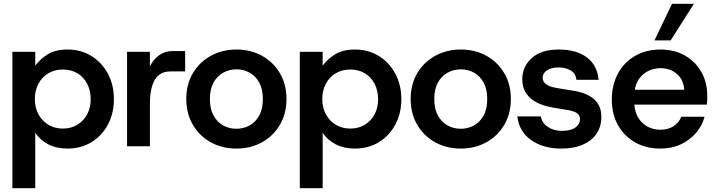

<svg xmlns="http://www.w3.org/2000/svg" viewBox="-20 -768 3764 1008"><path d="M45 220V-496H165V-423Q189 -457 230 -482.5Q271 -508 334 -508Q405 -508 460 -474Q515 -440 546.5 -381Q578 -322 578 -247Q578 -173 546.5 -114Q515 -55 460 -21.5Q405 12 334 12Q277 12 234 -10Q191 -32 165 -71V220ZM310 -93Q353 -93 386 -113Q419 -133 437.5 -167.5Q456 -202 456 -247Q456 -293 437.5 -328.5Q419 -364 386 -383.5Q353 -403 310 -403Q267 -403 234 -383.5Q201 -364 182 -329Q163 -294 163 -248Q163 -202 182 -167.5Q201 -133 234 -113Q267 -93 310 -93Z M647 0V-496H767V-420Q786 -457 816 -478.5Q846 -500 885 -500H952V-393H873Q838 -393 814.5 -374.5Q791 -356 779 -317.5Q767 -279 767 -221V0Z M1221 12Q1147 12 1087.5 -20.5Q1028 -53 993 -112Q958 -171 958 -248Q958 -326 993 -384.5Q1028 -443 1088 -475.5Q1148 -508 1221 -508Q1296 -508 1355 -475.5Q1414 -443 1449 -384.5Q1484 -326 1484 -248Q1484 -171 1449 -112Q1414 -53 1354.5 -20.5Q1295 12 1221 12ZM1221 -92Q1259 -92 1290.5 -109.5Q1322 -127 1341 -161.5Q1360 -196 1360 -248Q1360 -300 1341 -334.5Q1322 -369 1290.5 -386.5Q1259 -404 1222 -404Q1184 -404 1152 -386.5Q1120 -369 1101 -334.5Q1082 -300 1082 -248Q1082 -196 1101 -161.5Q1120 -127 1151.5 -109.5Q1183 -92 1221 -92Z M1554 220V-496H1674V-423Q1698 -457 1739 -482.5Q1780 -508 1843 -508Q1914 -508 1969 -474Q2024 -440 2055.5 -381Q2087 -322 2087 -247Q2087 -173 2055.5 -114Q2024 -55 1969 -21.5Q1914 12 1843 12Q1786 12 1743 -10Q1700 -32 1674 -71V220ZM1819 -93Q1862 -93 1895 -113Q1928 -133 1946.5 -167.5Q1965 -202 1965 -247Q1965 -293 1946.5 -328.5Q1928 -364 1895 -383.5Q1862 -403 1819 -403Q1776 -403 1743 -383.5Q1710 -364 1691 -329Q1672 -294 1672 -248Q1672 -202 1691 -167.5Q1710 -133 1743 -113Q1776 -93 1819 -93Z M2399 12Q2325 12 2265.5 -20.5Q2206 -53 2171 -112Q2136 -171 2136 -248Q2136 -326 2171 -384.5Q2206 -443 2266 -475.5Q2326 -508 2399 -508Q2474 -508 2533 -475.5Q2592 -443 2627 -384.5Q2662 -326 2662 -248Q2662 -171 2627 -112Q2592 -53 2532.5 -20.5Q2473 12 2399 12ZM2399 -92Q2437 -92 2468.5 -109.5Q2500 -127 2519 -161.5Q2538 -196 2538 -248Q2538 -300 2519 -334.5Q2500 -369 2468.5 -386.5Q2437 -404 2400 -404Q2362 -404 2330 -386.5Q2298 -369 2279 -334.5Q2260 -300 2260 -248Q2260 -196 2279 -161.5Q2298 -127 2329.5 -109.5Q2361 -92 2399 -92Z M2927 12Q2831 12 2768 -33Q2705 -78 2696 -157H2819Q2826 -122 2856.5 -101.5Q2887 -81 2931 -81Q2976 -81 3000.5 -98.5Q3025 -116 3025 -142Q3025 -163 3008.5 -174.5Q2992 -186 2950 -192Q2934 -195 2910.5 -198.5Q2887 -202 2870 -206Q2831 -213 2797 -230.5Q2763 -248 2742.5 -278Q2722 -308 2722 -352Q2722 -418 2771.5 -463Q2821 -508 2913 -508Q3005 -508 3060 -467.5Q3115 -427 3123 -349H3006Q3003 -382 2976.5 -398Q2950 -414 2913 -414Q2873 -414 2851 -398.5Q2829 -383 2829 -360Q2829 -319 2898 -307Q2908 -305 2923.5 -302.5Q2939 -300 2955 -297.5Q2971 -295 2982 -293Q3009 -290 3036.5 -281Q3064 -272 3087 -256.5Q3110 -241 3123.5 -216Q3137 -191 3137 -153Q3137 -104 3112.5 -67Q3088 -30 3041 -9Q2994 12 2927 12Z M3447 12Q3372 12 3314.5 -20.5Q3257 -53 3224.5 -111Q3192 -169 3192 -245Q3192 -322 3224 -381.5Q3256 -441 3314 -474.5Q3372 -508 3448 -508Q3521 -508 3576.5 -476Q3632 -444 3662.5 -389.5Q3693 -335 3693 -267Q3693 -257 3693 -245Q3693 -233 3691 -219H3279V-297H3572Q3569 -349 3534 -379.5Q3499 -410 3448 -410Q3411 -410 3379.5 -393.5Q3348 -377 3329 -344.5Q3310 -312 3310 -262V-233Q3310 -187 3328.5 -154Q3347 -121 3378 -104Q3409 -87 3447 -87Q3488 -87 3516 -105.5Q3544 -124 3557 -155H3679Q3666 -107 3633.5 -69.5Q3601 -32 3554 -10Q3507 12 3447 12ZM3416 -556 3508 -748H3623L3501 -556Z"/></svg>

Font: Host Grotesk SemiBold
Style: Regular
Weight: 600
Designer: Doukan Karapınar
Foundry: Element Type
Version: Version 1.003